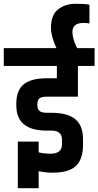

<svg xmlns="http://www.w3.org/2000/svg" viewBox="-54 -917 519 1013"><path d="M357 -407H192Q164 -407 153.5 -397.5Q143 -388 143 -367V-363Q143 -342 154 -332Q165 -322 192 -322H217Q303 -322 343.5 -288Q384 -254 384 -183V-152Q384 -78 347 -42Q310 -6 224 -6Q182 -6 150 -14V76H40V-170H150V-113Q181 -106 212 -106Q273 -106 273 -155V-180Q273 -228 217 -228H192Q32 -228 32 -361V-370Q32 -440 71 -472Q110 -504 192 -504H246V-569H-34V-663H244Q215 -725 215 -770Q215 -839 253 -868Q291 -897 344.5 -897Q398 -897 418 -892V-793Q406 -796 386 -796Q328 -796 328 -748Q328 -713 353 -663H445V-569H357Z"/></svg>

Font: Khand Semibold
Style: Regular
Weight: 600
Designer: Devanagari: Sanchit Sawaria, Jyotish Sonowal; Latin: Satya Rajpurohit
Foundry: Indian Type Foundry
Version: Version 1.100;PS 1.0;hotconv 1.0.78;makeotf.lib2.5.61930; tt